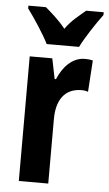

<svg xmlns="http://www.w3.org/2000/svg" viewBox="-54 -802 475 838"><g transform="rotate(5 183.0 -383.0)"><path d="M130 -606H272C292 -647 337 -715 366 -754V-766H289C263 -743 229 -719 201 -679C172 -716 135 -747 113 -766H36V-754C65 -715 112 -644 130 -606ZM302 -556C245 -556 205 -508 184 -457H178L160 -546H61V0H190V-279C189 -364 224 -419 301 -419C304 -419 320 -418 328 -414L337 -552C321 -556 310 -556 302 -556Z"/></g></svg>

Font: Noto Sans Tamil ExtraCondensed
Style: Bold
Weight: 700
Width: 2
Designer: Jelle Bosma - Monotype Design Team
Foundry: Monotype Imaging Inc.
Version: Version 2.004